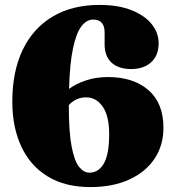

<svg xmlns="http://www.w3.org/2000/svg" viewBox="-20 -740 714 780"><path d="M384 -720Q461.5 -720 515.2 -698.2Q569 -676.5 596.8 -641.2Q624.5 -606 624.5 -565Q624.5 -515 594.2 -487.2Q564 -459.5 513 -459.5Q461.5 -459.5 433.2 -485.5Q405 -511.5 405 -559V-608Q405 -660.5 358.5 -660.5Q332 -660.5 311 -633.5Q290 -606.5 276.8 -544.8Q263.5 -483 260.5 -379Q290 -400.5 330.5 -413.8Q371 -427 418 -427Q522 -427 583 -374Q644 -321 644 -221Q644 -149.5 607.8 -95.2Q571.5 -41 504.8 -10.5Q438 20 346.5 20Q245 20 174.2 -23Q103.5 -66 66.8 -144.2Q30 -222.5 30 -327Q30 -449.5 72.2 -537.5Q114.5 -625.5 194 -672.8Q273.5 -720 384 -720ZM330 -344.5Q288.5 -344.5 259.5 -313Q259.5 -204 271 -144.5Q282.5 -85 301.5 -61.8Q320.5 -38.5 343 -38.5Q380.5 -38.5 402 -76Q423.5 -113.5 423.5 -195Q423.5 -269 397.2 -306.8Q371 -344.5 330 -344.5Z"/></svg>

Font: Fraunces 9pt S000 Black
Style: Regular
Weight: 900
Version: Version 1.000; ttfautohint (v1.8.3)